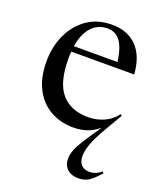

<svg xmlns="http://www.w3.org/2000/svg" viewBox="-140 -609 773 929"><g transform="rotate(20 247.0 -145.0)"><path d="M470 -123.5 417.5 -34Q384 23.5 370.8 60.2Q357.5 97 357.5 124Q357.5 152 372.2 168.5Q387 185 416 185Q428.5 185 442.5 180.5Q456.5 176 476 160.5L481.5 168.5Q448 206.5 426 219.5Q404 232.5 375 232.5Q338.5 232.5 317.5 212.8Q296.5 193 296.5 159.5Q296.5 127 316.8 90Q337 53 380 -9L399 -37Q369.5 -11.5 337.2 -0.8Q305 10 267.5 10Q202.5 10 150.2 -19.2Q98 -48.5 67.8 -105.8Q37.5 -163 37.5 -247Q37.5 -321.5 65.8 -384Q94 -446.5 147.8 -484.2Q201.5 -522 277 -522Q356 -522 403.8 -473.5Q451.5 -425 458 -332H134Q132.5 -315.5 132.5 -297.5Q132.5 -172 181 -116.8Q229.5 -61.5 318.5 -61.5Q360 -61.5 398.5 -78.2Q437 -95 462 -129ZM262 -497.5Q212 -497.5 179.8 -462Q147.5 -426.5 137 -361H361.5Q352.5 -431 328.2 -464.2Q304 -497.5 262 -497.5Z"/></g></svg>

Font: Newsreader 72pt
Style: Regular
Weight: 400
Designer: Hugues Gentile
Foundry: Production Type
Version: Version 1.003; ttfautohint (v1.8.3)